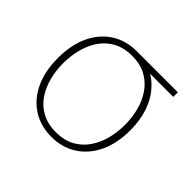

<svg xmlns="http://www.w3.org/2000/svg" viewBox="-133 -689 857 857"><g transform="rotate(45 296.0 -260.0)"><path d="M283 10Q215 10 163.5 -23Q112 -56 83.5 -116.5Q55 -177 55 -260Q55 -343 83.5 -403.5Q112 -464 163.5 -497Q215 -530 283 -530H542V-501H395Q422 -486 443 -462Q476 -427 494 -375.5Q512 -324 512 -260Q512 -177 483 -116.5Q454 -56 402.5 -23Q351 10 283 10ZM283 -19Q336 -19 373 -40Q410 -61 433.5 -96Q457 -131 467.5 -173.5Q478 -216 478 -260Q478 -304 467.5 -346.5Q457 -389 433.5 -424Q410 -459 373 -480Q336 -501 283 -501Q230 -501 192.5 -480Q155 -459 132 -424Q109 -389 98.5 -346.5Q88 -304 88 -260Q88 -216 98.5 -173.5Q109 -131 132 -96Q155 -61 192.5 -40Q230 -19 283 -19Z"/></g></svg>

Font: Murecho ExtraLight
Style: Regular
Weight: 200
Designer: Neil Summerour
Foundry: Positype
Version: Version 1.010; ttfautohint (v1.8.3)